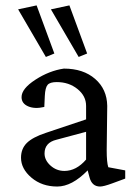

<svg xmlns="http://www.w3.org/2000/svg" viewBox="-20 -681 503 709"><path d="M270.5 -470.7 168 -646.5 236.3 -661.1 301.8 -483.4ZM149.4 -470.7 46.9 -646.5 115.2 -661.1 180.7 -483.4ZM191.4 7.8Q134.8 7.8 96.2 -24.9Q57.6 -57.6 57.6 -98.6Q57.6 -131.8 79.1 -153.1Q100.6 -174.3 149.4 -190.4L297.9 -240.2V-290Q297.9 -326.7 266.1 -352.3Q234.4 -377.9 189.5 -377.9Q164.6 -377.9 155.8 -367.7Q147 -357.4 145.5 -327.1L143.6 -286.1Q108.4 -277.8 84 -288.3Q59.6 -298.8 59.6 -322.3Q59.6 -353.5 110.8 -386.7Q162.1 -419.9 215.8 -427.7Q287.6 -427.7 331.3 -389.6Q375 -351.6 376 -290L374 -126Q374 -81.1 379.9 -63.5L442.4 -51.8V-21.5L394.5 -3.9Q362.8 7.8 349.6 7.8Q319.3 7.8 310.5 -26.4L303.7 -51.8Q245.6 7.8 191.4 7.8ZM217.8 -49.8Q261.7 -49.8 297.9 -91.8V-194.3L188.5 -165Q144.5 -154.3 144.5 -114.3Q144.5 -89.4 166.5 -69.6Q188.5 -49.8 217.8 -49.8Z"/></svg>

Font: Crimson Pro
Style: Regular
Weight: 400
Designer: Jacques Le Bailly
Foundry: Baron von Fonthausen
Version: Version 1.003